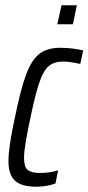

<svg xmlns="http://www.w3.org/2000/svg" viewBox="-20 -699 335 727"><path d="M12 -89Q12 -142 36 -252Q58 -361 79 -417Q100 -473 129.5 -495.5Q159 -518 208 -518Q253 -518 295 -508L284 -457Q241 -466 220 -466Q186 -466 166 -450Q146 -434 130.5 -391Q115 -348 96 -257Q85 -206 78 -165Q71 -124 71 -101Q71 -67 85 -55.5Q99 -44 132 -44Q168 -44 200 -54L190 -4Q154 8 118 8Q61 8 36.5 -15Q12 -38 12 -89ZM197 -607 213 -679H271L256 -607Z"/></svg>

Font: Saira Ultra Condensed
Style: Italic
Weight: 400
Width: 1
Italic angle: -12°
Designer: Hector Gatti with collaboration of the Omnibus-Type team
Foundry: Omnibus-Type
Version: Version 1.001; ttfautohint (v1.8)